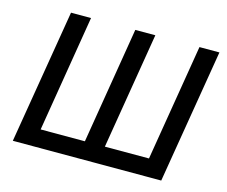

<svg xmlns="http://www.w3.org/2000/svg" viewBox="-102 -866 1188 1006"><g transform="rotate(15 492.0 -363.5)"><path d="M164.8 -727.3H273.4L169.4 -95.2H409.4L513.5 -727.3H622.2L517.8 -95.2H757.1L861.5 -727.3H969.8L849.1 0H44Z"/></g></svg>

Font: Inter UI Medium
Style: Italic
Weight: 500
Italic angle: 9.39999°
Designer: Rasmus Andersson
Foundry: rsms
Version: 3.2;8d6f07862